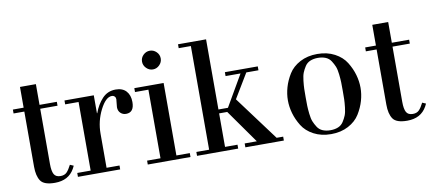

<svg xmlns="http://www.w3.org/2000/svg" viewBox="-67 -958 2729 1213"><g transform="rotate(-10 1298.0 -351.5)"><path d="M19 -465V-490H88V-623H190V-490H301V-465H190V-111Q190 -65 201.5 -44.5Q213 -24 243 -24Q269 -24 283.5 -39Q298 -54 313 -84L336 -74L327 -56Q289 12 201 12Q131 12 109.5 -20Q88 -52 88 -111V-465Z M436 -25V-465H350V-490H538V-375H540Q559 -428 593.5 -465Q628 -502 680 -502Q724 -502 747.5 -476Q771 -450 771 -406Q771 -339 719 -339Q698 -339 683.5 -353Q669 -367 669 -390Q669 -397 671.5 -416Q674 -435 674 -441Q674 -452 667 -459Q660 -466 649 -466Q610 -466 574 -395Q538 -324 538 -244V-25H621V0H350V-25Z M884 -25V-465H798V-490H986V-25H1072V0H798V-25ZM875 -646Q875 -671 893 -688.5Q911 -706 935 -706Q959 -706 977 -688.5Q995 -671 995 -646Q995 -622 977 -604Q959 -586 935 -586Q911 -586 893 -604Q875 -622 875 -646Z M1196 -25V-690H1118V-715H1298V-265H1359L1475 -465H1379V-490H1590V-465H1512L1418 -309L1629 -25H1671V0H1424V-25H1502L1350 -240H1298V-25H1378V0H1114V-25Z M1752 -162Q1740 -204 1740 -245Q1740 -286 1752 -328Q1764 -370 1789 -410.5Q1814 -451 1862 -476.5Q1910 -502 1973 -502Q2036 -502 2084 -476.5Q2132 -451 2157 -410.5Q2182 -370 2194 -328Q2206 -286 2206 -245Q2206 -204 2194 -162Q2182 -120 2157 -79.5Q2132 -39 2084 -13.5Q2036 12 1973 12Q1910 12 1862 -13.5Q1814 -39 1789 -79.5Q1764 -120 1752 -162ZM1854.5 -299.5Q1854 -280 1854 -245Q1854 -210 1854.5 -190.5Q1855 -171 1858.5 -139Q1862 -107 1869.5 -88.5Q1877 -70 1889.5 -50.5Q1902 -31 1923.5 -22Q1945 -13 1973 -13Q2001 -13 2022.5 -22Q2044 -31 2056.5 -50.5Q2069 -70 2076.5 -88.5Q2084 -107 2087.5 -139Q2091 -171 2091.5 -190.5Q2092 -210 2092 -245Q2092 -280 2091.5 -299.5Q2091 -319 2087.5 -351Q2084 -383 2076.5 -401.5Q2069 -420 2056.5 -439.5Q2044 -459 2022.5 -468Q2001 -477 1973 -477Q1945 -477 1923.5 -468Q1902 -459 1889.5 -439.5Q1877 -420 1869.5 -401.5Q1862 -383 1858.5 -351Q1855 -319 1854.5 -299.5Z M2279 -465V-490H2348V-623H2450V-490H2561V-465H2450V-111Q2450 -65 2461.5 -44.5Q2473 -24 2503 -24Q2529 -24 2543.5 -39Q2558 -54 2573 -84L2596 -74L2587 -56Q2549 12 2461 12Q2391 12 2369.5 -20Q2348 -52 2348 -111V-465Z"/></g></svg>

Font: Justus
Style: Oldstyle
Weight: 500
Version: Version 001.000